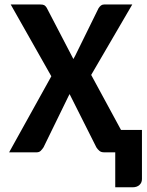

<svg xmlns="http://www.w3.org/2000/svg" viewBox="-20 -668 645 842"><path d="M379.9 -339.4 510.7 -98.1H602.5V117.2Q602.5 133.3 591.3 143.3Q580.1 153.3 562 153.3H485.4V0H436.5Q423.3 0 415.8 -6.6Q408.2 -13.2 402.8 -21.5L285.2 -255.4Q284.2 -252.9 282.7 -250.7Q281.2 -248.5 280.3 -246.1L170.9 -22Q165.5 -13.7 158.7 -6.8Q151.9 0 140.6 0H20L205.1 -333.5L26.9 -648.4H155.8Q168.5 -648.4 174.1 -645.3Q179.7 -642.1 184.6 -634.3L301.8 -409.2L309.6 -423.3L412.1 -631.8Q417.5 -640.1 423.3 -644.3Q429.2 -648.4 437.5 -648.4H560.1Z"/></svg>

Font: Carlito
Style: Bold
Weight: 700
Designer: Lukasz Dziedzic
Foundry: tyPoland Lukasz Dziedzic
Version: Version 1.104